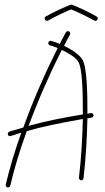

<svg xmlns="http://www.w3.org/2000/svg" viewBox="-20 -763 459 839"><path d="M15 56C20 56 24 52 25 48C42 -26 67 -108 97 -190C166 -210 245 -226 342 -243C340 -164 336 -80 325 14V15C325 20 330 25 335 25C340 25 344 21 345 16C356 -80 360 -165 362 -246L380 -249C385 -250 389 -254 389 -259C389 -264 384 -269 379 -269C378 -269 378 -269 378 -269L362 -266V-271C362 -350 361 -468 340 -503C326 -525 294 -546 260 -563C268 -580 277 -596 286 -612C286 -614 287 -615 287 -617C287 -622 282 -627 277 -627C273 -627 270 -625 268 -622C259 -606 250 -588 241 -571C228 -577 216 -581 204 -584C203 -585 202 -585 201 -585C196 -585 191 -580 191 -575C191 -570 194 -566 198 -565C209 -562 220 -558 232 -553C180 -450 126 -328 82 -206C61 -200 40 -194 21 -188C17 -186 14 -182 14 -178C14 -172 18 -168 24 -168C25 -168 26 -168 28 -169C42 -174 58 -178 73 -183C45 -105 22 -28 5 44V46C5 52 10 56 15 56ZM105 -213C148 -329 200 -446 250 -545C282 -530 312 -511 322 -493C341 -464 342 -348 342 -271V-263C250 -248 173 -232 105 -213ZM185 -672C187 -672 188 -672 190 -673C225 -693 262 -710 291 -722C320 -710 357 -693 392 -673C394 -672 395 -672 397 -672C402 -672 407 -676 407 -682C407 -686 405 -689 402 -691C365 -712 326 -730 296 -742C293 -743 289 -743 285 -741C255 -729 216 -711 180 -691C177 -689 175 -686 175 -682C175 -676 180 -672 185 -672Z"/></svg>

Font: Mistral SingleLine Outline
Style: Regular
Weight: 300
Designer: François Chastanet, Élisa Garzelli, Anais Alves, Morgane Autin
Foundry: institut supérieur des arts et du design Toulouse / isdaT
Version: Version 1.000;Glyphs 3.3 (3337)